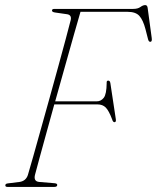

<svg xmlns="http://www.w3.org/2000/svg" viewBox="-20 -735 617 755"><path d="M184.5 -694.5Q185 -700 194.5 -700H504Q522 -700 532.2 -707.5Q542.5 -715 551 -715Q559 -715 560.5 -704.5L576.5 -586.5Q579 -570.5 571 -570.5Q564.5 -570.5 562 -581.5L552 -620.5Q542.5 -656.5 528 -672.5Q513.5 -688.5 482 -688.5H296.5Q287 -656 271 -599.8Q255 -543.5 235.8 -474.8Q216.5 -406 197 -336.5H360.5Q377 -336.5 388 -350.5Q399 -364.5 399.5 -408.5Q398.5 -418 405.5 -418Q412.5 -418 414 -408L435.5 -266Q437 -255.5 431 -254.5Q424 -254 421 -265.5Q408 -300 395.8 -312.2Q383.5 -324.5 363 -324.5H193.5Q177 -265 162 -210.5Q147 -156 135.5 -114Q124 -72 118 -49Q110.5 -21.5 134.5 -19.5L194.5 -14.5Q205.5 -13.5 205 -7.5Q205 0 193.5 0H9.5Q0.5 0 1 -6.5Q1 -13 12 -14L56.5 -19.5Q81.5 -23 89.5 -46.5Q97.5 -73 111 -121Q124.5 -169 141.2 -229Q158 -289 175.8 -352.8Q193.5 -416.5 209.8 -476Q226 -535.5 238.8 -582.8Q251.5 -630 258 -656Q262.5 -676 244 -679L195.5 -686Q183.5 -688 184.5 -694.5Z"/></svg>

Font: Fraunces 144pt S050 Thin
Style: Italic
Weight: 100
Italic angle: -16°
Version: Version 1.000; ttfautohint (v1.8.3)